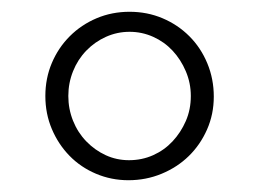

<svg xmlns="http://www.w3.org/2000/svg" viewBox="-20 -696 440 326"><path d="M200 -676Q230 -676 256 -665Q282 -654 301.5 -634.5Q321 -615 332 -588.5Q343 -562 343 -532Q343 -502 331.5 -476Q320 -450 300.5 -431Q281 -412 254.5 -401Q228 -390 198 -390Q169 -390 143 -401Q117 -412 98 -431.5Q79 -451 68 -477Q57 -503 57 -533Q57 -563 68 -589Q79 -615 98.5 -634.5Q118 -654 144 -665Q170 -676 200 -676ZM200 -642Q179 -642 160 -633.5Q141 -625 126.5 -610Q112 -595 104 -575Q96 -555 96 -533Q96 -511 104 -491Q112 -471 126.5 -456Q141 -441 159.5 -432.5Q178 -424 199 -424Q221 -424 240 -432.5Q259 -441 273 -456Q287 -471 295.5 -490.5Q304 -510 304 -533Q304 -555 295.5 -575Q287 -595 273 -610Q259 -625 240 -633.5Q221 -642 200 -642Z"/></svg>

Font: Klingon pIqaD Mandel
Style: Regular
Weight: 400
Width: 0
Designer: Mike Neff (qa'vaj)
Foundry: Mike Neff and Michael Everson
Version: Version 2.003